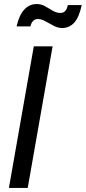

<svg xmlns="http://www.w3.org/2000/svg" viewBox="-20 -929 424 949"><path d="M24 0 147 -700H240L117 0ZM286.5 -790.5Q266.5 -790.5 245.2 -801.8Q224 -813 204.2 -824Q184.5 -835 167 -835Q152.5 -835 143.2 -825.2Q134 -815.5 130.5 -798.5H62Q74 -852.5 99.2 -880.8Q124.5 -909 162 -909Q184 -909 203.2 -898Q222.5 -887 241 -876Q259.5 -865 278.5 -865Q293 -865 302.2 -874.5Q311.5 -884 315 -904H384Q371 -844 347 -817.2Q323 -790.5 286.5 -790.5Z"/></svg>

Font: Cabin
Style: Italic
Weight: 400
Width: 4
Italic angle: -10°
Designer: Pablo Impallari
Foundry: Pablo Impallari. http://www.impallari.com Igino Marini. http://www.ikern.com
Version: Version 3.001